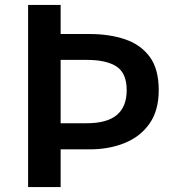

<svg xmlns="http://www.w3.org/2000/svg" viewBox="-20 -759 719 779"><path d="M94 0V-739H226V-621H343Q424 -621 487.5 -599.5Q551 -578 587.5 -528.5Q624 -479 624 -393Q624 -311 587 -258Q550 -205 486.5 -179Q423 -153 343 -153H226V0ZM226 -259H332Q414 -259 454 -292.5Q494 -326 494 -393Q494 -462 453 -489Q412 -516 332 -516H226Z"/></svg>

Font: Noto Sans HK SemiBold
Style: Regular
Weight: 600
Version: Version 2.004-H2;hotconv 1.0.118;makeotfexe 2.5.65603